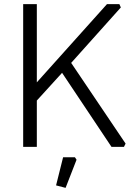

<svg xmlns="http://www.w3.org/2000/svg" viewBox="-20 -710 657 928"><path d="M92 0V-690H158V-312L497 -690H557L564 -674L324 -406L587 -16L579 0H519L280 -358L158 -224V0ZM251 186 285 50H342L350 62L297 198Z"/></svg>

Font: Oxanium Light
Style: Regular
Weight: 300
Designer: Severin Meyer
Version: Version 1.000